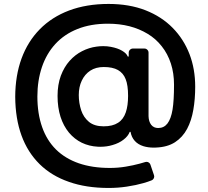

<svg xmlns="http://www.w3.org/2000/svg" viewBox="-20 -736 1039 960"><path d="M324.6 173.3Q237.9 143.5 177.9 84.5Q117.9 25.2 87.4 -58.9Q56.8 -143.1 56.1 -252.1Q56.5 -358 87.7 -443.5Q119 -528.8 179 -589.8Q239 -650.9 325.6 -683.6Q413 -716.3 522.7 -716.3Q626.4 -716.3 707.4 -684.7Q788 -653.1 843.4 -596.6Q898.4 -540.8 927.6 -465.2Q956 -391 956 -302.6Q956 -239.7 946.7 -187.5Q937.5 -133.2 915.5 -91.6Q893.1 -49.7 855.1 -24.9Q817.1 -0.4 759.9 1.8L748.2 2.1Q720.5 2.1 697.1 -5Q670.1 -13.5 653.8 -31.6Q637.1 -50.4 632.8 -76.7H628.6Q620.4 -55 598 -38Q575.6 -20.2 542.3 -10.7Q514.2 -2.1 480.5 -2.1L468.8 -2.5Q426.1 -4.6 388.8 -22.4Q352.6 -40.1 324.9 -72.8Q297.2 -106.5 282.7 -151.6Q267.8 -198.2 267.8 -256.4Q267.8 -312.5 284.1 -357.2Q300.8 -401.3 328.1 -431.8Q355.8 -462.7 390.3 -480.1Q425.1 -497.9 462 -502.8Q478.3 -505.3 496.1 -505.3Q516.7 -505.3 534.1 -501.8Q568.5 -495.4 590.6 -482.2Q613.3 -468.8 618.6 -453.5H623.6V-472.7Q623.6 -481.2 629.8 -487.2Q636 -493.3 644.5 -493.3H702.1Q710.6 -493.3 716.6 -487.2Q722.7 -481.2 722.7 -472.7V-155.2Q723.4 -128.6 735.8 -112.2Q748.6 -95.9 771 -95.9Q799.7 -95.9 817.1 -118.3Q834.9 -141.3 842.7 -187.9Q850.1 -233 850.1 -312.5Q850.1 -370 834.5 -418Q818.5 -467.3 788.7 -504.6Q758.9 -542.6 718.4 -566.8Q676.8 -592 627.1 -604.8Q577.1 -617.5 520.2 -617.5Q433.2 -617.5 367.2 -590.9Q302.2 -565.3 256.7 -516Q212.4 -467.7 189.6 -400.6Q166.9 -333.1 166.9 -253.6Q166.9 -168 190.7 -100.5Q214.1 -34.1 259.9 11.4Q306.1 56.8 373.6 80.3Q441.4 103.7 529.1 103.7Q570 103.7 608.3 97.3Q646.7 90.9 677.9 82.4Q688.2 79.5 706.3 74.2Q709.5 73.2 712.7 73.2Q719.1 73.2 724.6 77.1Q730.1 81 732.2 87.4L750 139.9Q751.1 143.1 751.1 146.3Q751.1 152.7 747.5 158Q744 163.4 737.9 165.8Q720.5 172.9 696.4 179.7Q660.9 190 614 197.1Q570.3 203.8 523.1 203.8Q410.5 203.8 324.6 173.3ZM386 -184.3Q397.7 -149.1 425.1 -126.4Q452.4 -104.4 498.2 -104.4Q543.3 -104.4 570.3 -122.2Q596.9 -138.8 609 -174.4Q620.4 -207.7 620.4 -256.7Q620.4 -310 608.3 -340.2Q596.6 -370.7 569.6 -386Q543 -400.9 498.9 -400.9Q459.2 -400.9 431.5 -382.8Q403.8 -364.7 388.8 -332.7Q373.9 -301.5 373.9 -260.7Q373.9 -221.2 386 -184.3Z"/></svg>

Font: DeltaSans SemiBold
Style: Regular
Weight: 600
Designer: Rasmus Andersson
Foundry: rsms
Version: Version 3.012